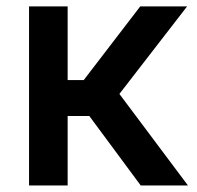

<svg xmlns="http://www.w3.org/2000/svg" viewBox="-20 -565 601 585"><path d="M68.5 0H186.1V-211.6H252.1L408.7 0H552.6L343.8 -278.8L550.1 -545.5H407.3L235.1 -321H186.1V-545.5H68.5Z"/></svg>

Font: Magic Ui Pro Semi Bold
Style: Regular
Weight: 600
Designer: Stefan Endress, Andreas Faust
Version: Version 1.000;FEAKit 1.0